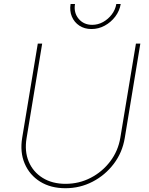

<svg xmlns="http://www.w3.org/2000/svg" viewBox="-20 -950 759 980"><path d="M314 10.7Q238.8 10.7 184.8 -22.9Q130.9 -56.6 106 -115Q81.1 -173.3 93.3 -247.1L172.9 -727.5H195.3L115.7 -245.1Q104.5 -177.7 126.7 -125Q148.9 -72.3 197.8 -42Q246.6 -11.7 314.5 -11.7Q383.8 -11.7 443.1 -42.5Q502.4 -73.2 542.7 -126.5Q583 -179.7 594.2 -247.1L673.8 -727.5H696.3L616.7 -245.1Q604.5 -171.4 560.5 -113.5Q516.6 -55.7 452.4 -22.5Q388.2 10.7 314 10.7ZM446.8 -801.8Q411.1 -801.8 385 -819.1Q358.9 -836.4 346.7 -865.5Q334.5 -894.5 340.3 -929.7H362.8Q355.5 -885.3 381.3 -854.2Q407.2 -823.2 450.7 -823.2Q480 -823.2 506.1 -837.6Q532.2 -852.1 550.5 -876.2Q568.8 -900.4 573.7 -929.7H596.2Q590.3 -894.5 568.4 -865.5Q546.4 -836.4 514.6 -819.1Q482.9 -801.8 446.8 -801.8Z"/></svg>

Font: Inter Thin
Style: Italic
Weight: 250
Italic angle: -9.3988°
Designer: Rasmus Andersson
Foundry: rsms
Version: Version 4.001;git-66647c0bb